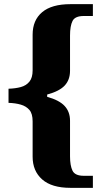

<svg xmlns="http://www.w3.org/2000/svg" viewBox="-20 -780 487 924"><path d="M319 124Q229 124 183 83.5Q137 43 137 -26V-196Q137 -233 121.5 -251Q106 -269 80 -276.5Q54 -284 21 -285V-353Q54 -354 80 -361Q106 -368 121.5 -387Q137 -406 137 -441V-613Q137 -683 183 -721.5Q229 -760 319 -760H427V-703H383Q341 -703 329 -679Q317 -655 317 -609V-439Q317 -396 291.5 -368.5Q266 -341 207 -325V-314Q265 -298 291 -270Q317 -242 317 -199V-28Q317 17 329 41.5Q341 66 383 66H427V124Z"/></svg>

Font: Noto Serif Kannada ExtraBold
Style: Regular
Weight: 800
Version: Version 2.003